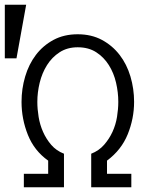

<svg xmlns="http://www.w3.org/2000/svg" viewBox="-101 -793 666 813"><path d="M466.8 -361.8Q466.8 -291 439.9 -224.6Q413.1 -158.2 352.1 -112.8V-57.1H455.1V0H285.2V-142.1Q317.9 -154.8 339.8 -179.9Q361.8 -205.1 375.5 -235.1Q389.2 -265.1 394.5 -298.1Q399.9 -331.1 399.9 -361.8Q399.9 -401.9 390.4 -442.9Q380.9 -483.9 359.9 -517.3Q338.9 -550.8 306.4 -571.8Q273.9 -592.8 228 -592.8Q184.1 -592.8 151.6 -571.8Q119.1 -550.8 98.1 -517.3Q77.1 -483.9 67.1 -442.9Q57.1 -401.9 57.1 -361.8Q57.1 -331.1 62.5 -298.1Q67.9 -265.1 81.1 -235.1Q94.2 -205.1 115.7 -179.9Q137.2 -154.8 169.9 -142.1V0H0V-57.1H103V-112.8Q43.9 -154.8 17.1 -221.9Q-9.8 -289.1 -9.8 -361.8Q-9.8 -417 5.6 -469Q21 -521 51 -560.5Q81.1 -600.1 125.5 -624Q169.9 -647.9 228 -647.9Q286.1 -647.9 330.6 -624Q375 -600.1 405.5 -560.5Q436 -521 451.4 -469Q466.8 -417 466.8 -361.8ZM9.8 -772.9 -31.2 -545.9H-80.6V-772.9Z"/></svg>

Font: Anonymous Pro
Style: Regular
Weight: 400
Monospace: yes
Designer: Mark Simonson
Version: Version 1.002